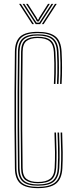

<svg xmlns="http://www.w3.org/2000/svg" viewBox="-20 -969 385 995"><path d="M176.2 6Q113.2 6 85.6 -18Q58 -42 57.2 -97Q55.8 -208.5 55.2 -304Q54.8 -399.5 55.2 -494.8Q55.8 -590 57.2 -701Q58 -756.2 85.4 -780.1Q112.8 -804 175.2 -804Q236.2 -804 266.2 -781.1Q296.2 -758.2 299.2 -701Q300.5 -677.8 301 -657.1Q301.5 -636.5 301.5 -617Q301.5 -597.5 301 -577.2Q300.5 -557 299.2 -534H291.2Q292.8 -561 293.2 -587.6Q293.8 -614.2 293.4 -642.1Q293 -670 291.2 -700.5Q288.5 -754.5 260.2 -776Q232 -797.5 175.2 -797.5Q117.2 -797.5 91.6 -775.1Q66 -752.8 65.2 -701Q63.8 -590 63.2 -494.8Q62.8 -399.5 63.2 -304Q63.8 -208.5 65.2 -97Q66 -45.2 91.9 -22.9Q117.8 -0.5 176.2 -0.5Q235 -0.5 263.6 -22.1Q292.2 -43.8 295.2 -97Q297.5 -139.8 297 -180.1Q296.5 -220.5 294.2 -282H302.2Q304.5 -220.5 305 -180.1Q305.5 -139.8 303.2 -97Q300.2 -42 270.8 -18Q241.2 6 176.2 6ZM176.2 -6.8Q122 -6.8 98 -27.8Q74 -48.8 73.2 -97Q71.8 -208.5 71.2 -304Q70.8 -399.5 71.2 -494.8Q71.8 -590 73.2 -701Q74 -749.5 97.9 -770.4Q121.8 -791.2 175.2 -791.2Q231.2 -791.2 256.1 -769.9Q281 -748.5 283.2 -700Q284.5 -676.8 285 -656.5Q285.5 -636.2 285.5 -617Q285.5 -597.8 285 -577.5Q284.5 -557.2 283.2 -534H275.2Q276.8 -565.5 277.2 -591.5Q277.8 -617.5 277.2 -643.2Q276.8 -669 275.2 -700Q273 -745.5 249.8 -765.1Q226.5 -784.8 175.2 -784.8Q127.8 -784.8 104.9 -766.2Q82 -747.8 81.2 -701Q80 -609.2 79.4 -515.6Q78.8 -422 79.1 -319.2Q79.5 -216.5 81.2 -97Q82 -50.5 105 -31.9Q128 -13.2 176.2 -13.2Q230.2 -13.2 253.6 -33.4Q277 -53.5 279.2 -98Q280.8 -126 281 -152.6Q281.2 -179.2 280.5 -210.1Q279.8 -241 278.2 -282H286.2Q288.2 -231.8 288.8 -200.1Q289.2 -168.5 288.9 -145.5Q288.5 -122.5 287.2 -98Q284.8 -51.2 260.4 -29Q236 -6.8 176.2 -6.8ZM176.2 -19.5Q134 -19.5 111.9 -36.1Q89.8 -52.8 89.2 -97Q88 -195 87.4 -296.6Q86.8 -398.2 87.2 -500.2Q87.8 -602.2 89.2 -701Q89.8 -745.5 111.8 -762Q133.8 -778.5 175.2 -778.5Q222 -778.5 243.5 -760Q265 -741.5 267.2 -699Q268.8 -669 269.2 -642.8Q269.8 -616.5 269.2 -590.4Q268.8 -564.2 267.2 -534H259.2Q260.5 -560.2 261.1 -586.9Q261.8 -613.5 261.4 -641.4Q261 -669.2 259.2 -699Q257.2 -738.5 237.1 -755.2Q217 -772 175.2 -772Q138.2 -772 118 -756.9Q97.8 -741.8 97.2 -700Q96 -604.2 95.4 -503.4Q94.8 -402.5 95.2 -300.2Q95.8 -198 97.2 -98Q97.8 -56 118.5 -41Q139.2 -26 176.2 -26Q218 -26 239.5 -42Q261 -58 263.2 -99Q265.5 -141 265 -180.8Q264.5 -220.5 262.2 -282H270.2Q272.5 -220.5 273 -180.5Q273.5 -140.5 271.2 -99Q269 -56.5 246.9 -38Q224.8 -19.5 176.2 -19.5ZM79 -949H88L156 -844H147ZM97 -949H106L159.2 -866.5L169.5 -851.5H183.5L193.5 -866.5L247 -949H256L188 -844H165ZM115 -949H124L170.8 -875.8L173.5 -868H179.5L182.2 -875.8L229 -949H238L188.5 -871.2L181.5 -858.2H171.5L164.8 -871.2ZM265 -949H274L206 -844H197Z"/></svg>

Font: Big Shoulders Inline Text SC Thin
Style: Regular
Weight: 100
Designer: Patric King
Foundry: XO Type Co
Version: Version 2.002